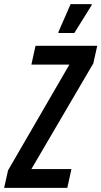

<svg xmlns="http://www.w3.org/2000/svg" viewBox="-48 -910 491 930"><path d="M-28 0 -9 -85 288 -597H104L124 -688H423L404 -603L104 -91H298L278 0ZM235 -750V-755L294 -890H396V-885L312 -750Z"/></svg>

Font: Saira ExtraCondensed SemiBold
Style: Italic
Weight: 600
Width: 2
Italic angle: -12°
Designer: Hector Gatti with collaboration of the Omnibus-Type team
Foundry: Omnibus-Type
Version: Version 1.101